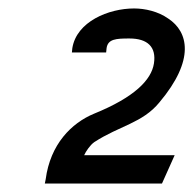

<svg xmlns="http://www.w3.org/2000/svg" viewBox="-20 -822 457 454"><path d="M86 -388H363L393 -455H179C183 -464 193 -479 203 -486C263 -525 317 -531 357 -580C442 -681 425 -747 378 -778C354 -795 323 -802 297 -802C237 -802 161 -771 151 -708L150 -698H231L232 -708C235 -730 255 -731 286 -731C329 -731 350 -711 344 -672C338 -633 298 -592 202 -553C149 -531 99 -481 88 -398Z"/></svg>

Font: Charger Sport
Style: SeBdObl
Weight: 600
Designer: Jasper
Foundry: Cannot Into Space Fonts
Version: Version 1.1